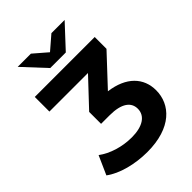

<svg xmlns="http://www.w3.org/2000/svg" viewBox="-257 -1020 1151 1151"><g transform="rotate(-45 318.5 -444.5)"><path d="M299 11C504 11 598 -94 598 -214C598 -319 527 -396 389 -414L563 -600V-700H55V-576H382L222 -406V-305H294C396 -305 442 -269 442 -213C442 -153 387 -117 295 -117C214 -117 134 -142 79 -183L26 -64C90 -16 195 11 299 11ZM508 -900H396L309 -825L222 -900H110L243 -757H375Z"/></g></svg>

Font: Montserrat-Alt1
Style: Bold
Weight: 700
Designer: Differentunic
Foundry: Differentunic
Version: Version 7.222